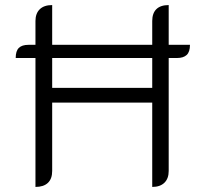

<svg xmlns="http://www.w3.org/2000/svg" viewBox="-20 -729 812 758"><path d="M730 -552Q730 -524 717 -512Q704 -500 679 -500H646V-54Q646 -24 629 -7.5Q612 9 581 9V-324H186V-54Q186 -23 169 -7Q152 9 120 9V-500H42Q42 -528 54.5 -540Q67 -552 92 -552H120V-646Q120 -676 137 -692.5Q154 -709 186 -709V-552H581V-646Q581 -677 597.5 -693Q614 -709 646 -709V-552ZM581 -500H186V-382H581Z"/></svg>

Font: K2D ExtraLight
Style: Regular
Weight: 275
Designer: Katatrad Aksorn Co.,Ltd.
Foundry: Cadson Demak Co.,Ltd.
Version: Version 1.000; ttfautohint (v1.6)